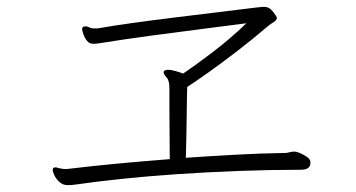

<svg xmlns="http://www.w3.org/2000/svg" viewBox="-20 -613 1040 561"><path d="M887 -137Q887 -117 859 -117Q769 -117 676.5 -113.5Q584 -110 496 -104Q408 -98 332.5 -90Q257 -82 203 -74Q196 -73 189.5 -72.5Q183 -72 178 -72Q164 -72 154 -81Q144 -90 139 -100.5Q134 -111 134 -117Q134 -124 142 -124Q144 -124 146 -123.5Q148 -123 151 -122Q162 -119 173 -119Q176 -119 178.5 -119.5Q181 -120 183 -120Q249 -128 323.5 -135Q398 -142 476 -148Q475 -251 475 -297Q475 -343 475 -356Q475 -378 466.5 -387Q458 -396 458 -402Q458 -404 459 -405Q462 -409 471 -409Q480 -409 492.5 -405.5Q505 -402 515 -398Q548 -420 600 -459.5Q652 -499 700 -545Q646 -538 571.5 -528.5Q497 -519 419 -508.5Q341 -498 273 -487Q266 -486 261.5 -485.5Q257 -485 253 -485Q241 -485 234 -494Q227 -503 223.5 -513.5Q220 -524 220 -527Q220 -534 224 -535Q226 -536 229 -536Q233 -536 237.5 -534.5Q242 -533 246 -531Q250 -530 253.5 -530Q257 -530 260 -530H265Q311 -538 368.5 -546Q426 -554 487 -561.5Q548 -569 602 -575.5Q656 -582 695.5 -587Q735 -592 749 -593H752Q767 -593 778 -578.5Q789 -564 789 -561Q789 -554 779 -548Q769 -542 761 -535Q720 -500 674 -464.5Q628 -429 588.5 -401Q549 -373 527 -359Q526 -330 525.5 -276.5Q525 -223 523 -152Q596 -157 669 -161Q742 -165 809 -166H812Q819 -166 825.5 -168Q832 -170 839 -170H842Q852 -169 869 -159.5Q886 -150 887 -141Z"/></svg>

Font: Moon Stars Kai T Light
Style: Regular
Weight: 300
Designer: GuiWonder
Version: Version 1.101